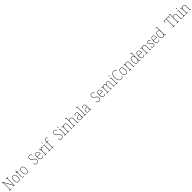

<svg xmlns="http://www.w3.org/2000/svg" viewBox="2157 -6630 12498 12498"><g transform="rotate(-45 8406.5 -381.0)"><path d="M45 0H252V-20H216C166 -20 160 -31 160 -108V-648L518 0H543V-606C543 -683 549 -694 599 -694H631V-714H425V-694H462C512 -694 518 -683 518 -606V-59L156 -714H45V-694H79C129 -694 135 -683 135 -606V-108C135 -31 129 -20 79 -20H45Z M911 10C1032 10 1096 -77 1096 -267C1096 -455 1034 -542 915 -542C789 -542 727 -453 727 -267C727 -78 796 10 911 10ZM911 -15C803 -15 755 -106 755 -267C755 -433 800 -517 914 -517C1023 -517 1068 -437 1068 -267C1068 -111 1027 -15 911 -15Z M1344 10C1360 10 1377 9 1396 5V-20C1376 -16 1363 -15 1343 -15C1292 -15 1270 -44 1270 -135V-511H1387V-536H1270V-657H1250C1250 -599 1243 -567 1228 -552C1217 -539 1197 -531 1171 -531V-511H1242V-141C1242 -29 1270 10 1344 10Z M1663 10C1784 10 1848 -77 1848 -267C1848 -455 1786 -542 1667 -542C1541 -542 1479 -453 1479 -267C1479 -78 1548 10 1663 10ZM1663 -15C1555 -15 1507 -106 1507 -267C1507 -433 1552 -517 1666 -517C1775 -517 1820 -437 1820 -267C1820 -111 1779 -15 1663 -15Z M2590 10C2701 10 2756 -62 2756 -170C2756 -285 2678 -329 2594 -381C2512 -430 2469 -467 2469 -555C2469 -637 2513 -699 2601 -699C2681 -699 2726 -656 2726 -574C2739 -574 2747 -587 2747 -614C2747 -671 2689 -724 2601 -724C2502 -724 2441 -651 2441 -561C2441 -454 2488 -410 2581 -356C2686 -294 2728 -255 2728 -166C2728 -73 2684 -15 2590 -15C2492 -15 2442 -74 2440 -167C2426 -167 2420 -146 2420 -125C2420 -61 2473 10 2590 10Z M3049 10C3140 10 3189 -49 3189 -82C3189 -93 3185 -98 3180 -102C3159 -55 3119 -15 3049 -15C2954 -15 2891 -101 2892 -274H3204V-290C3204 -447 3143 -542 3040 -542C2927 -542 2863 -451 2863 -262C2863 -87 2935 10 3049 10ZM3176 -298H2893C2899 -432 2940 -517 3039 -517C3130 -517 3174 -428 3176 -298Z M3298 0H3501V-20H3475C3414 -20 3408 -24 3408 -97V-280C3408 -398 3457 -519 3532 -519C3577 -519 3593 -493 3593 -443C3607 -443 3614 -459 3614 -479C3614 -515 3586 -544 3537 -544C3465 -544 3430 -482 3409 -428H3407L3404 -536H3293V-516H3305C3375 -516 3380 -512 3380 -441V-97C3380 -24 3373 -20 3313 -20H3298Z M3762 -658C3776 -658 3785 -666 3785 -698C3785 -729 3776 -738 3762 -738C3748 -738 3739 -729 3739 -698C3739 -666 3748 -658 3762 -658ZM3655 0H3878V-20H3854C3786 -20 3781 -25 3781 -95V-536H3674V-516H3688C3747 -516 3753 -511 3753 -438V-95C3753 -25 3748 -20 3680 -20H3655Z M3918 0H4146V-20H4098C4042 -20 4035 -26 4035 -100V-511H4167V-536H4035V-600C4035 -688 4071 -747 4146 -747C4206 -747 4220 -710 4220 -658C4230 -658 4242 -671 4242 -697C4242 -739 4205 -772 4147 -772C4059 -772 4007 -712 4007 -600V-536H3921V-511H4007V-100C4007 -26 4001 -20 3944 -20H3918Z M4863 10C4974 10 5029 -62 5029 -170C5029 -285 4951 -329 4867 -381C4785 -430 4742 -467 4742 -555C4742 -637 4786 -699 4874 -699C4954 -699 4999 -656 4999 -574C5012 -574 5020 -587 5020 -614C5020 -671 4962 -724 4874 -724C4775 -724 4714 -651 4714 -561C4714 -454 4761 -410 4854 -356C4959 -294 5001 -255 5001 -166C5001 -73 4957 -15 4863 -15C4765 -15 4715 -74 4713 -167C4699 -167 4693 -146 4693 -125C4693 -61 4746 10 4863 10Z M5213 -658C5227 -658 5236 -666 5236 -698C5236 -729 5227 -738 5213 -738C5199 -738 5190 -729 5190 -698C5190 -666 5199 -658 5213 -658ZM5106 0H5329V-20H5305C5237 -20 5232 -25 5232 -95V-536H5125V-516H5139C5198 -516 5204 -511 5204 -438V-95C5204 -25 5199 -20 5131 -20H5106Z M5370 0H5574V-20H5562C5494 -20 5489 -25 5489 -95V-334C5489 -439 5532 -517 5640 -517C5730 -517 5763 -455 5763 -365V0H5874V-20H5863C5796 -20 5791 -25 5791 -95V-359C5791 -483 5746 -542 5639 -542C5569 -542 5526 -516 5491 -453H5488L5485 -536H5375V-516H5394C5455 -516 5461 -511 5461 -442V-95C5461 -25 5456 -20 5388 -20H5370Z M5915 0H6122V-20H6108C6040 -20 6035 -25 6035 -95V-334C6035 -460 6092 -517 6184 -517C6272 -517 6307 -466 6307 -361V0H6420V-20H6406C6339 -20 6335 -26 6335 -94V-363C6335 -486 6281 -542 6187 -542C6095 -542 6052 -491 6034 -441H6032C6034 -455 6035 -472 6035 -487V-760H5922V-740H5944C6000 -740 6007 -734 6007 -663V-95C6007 -25 6002 -20 5934 -20H5915Z M6625 10C6713 10 6759 -51 6783 -99H6785L6790 0H6871V-20H6866C6818 -20 6811 -33 6811 -107V-379C6811 -486 6770 -542 6667 -542C6567 -542 6533 -487 6533 -440C6533 -410 6540 -395 6554 -395C6554 -475 6581 -517 6667 -517C6762 -517 6783 -464 6783 -371V-306L6708 -303C6562 -297 6495 -251 6495 -146C6495 -40 6550 10 6625 10ZM6628 -15C6553 -15 6523 -74 6523 -145C6523 -226 6568 -275 6706 -280L6783 -283V-178C6783 -100 6717 -15 6628 -15Z M6925 0H7148V-20H7127C7054 -20 7050 -24 7050 -94V-760H6925V-740H6955C7015 -740 7022 -736 7022 -662V-94C7022 -24 7018 -20 6945 -20H6925Z M7336 10C7424 10 7470 -51 7494 -99H7496L7501 0H7582V-20H7577C7529 -20 7522 -33 7522 -107V-379C7522 -486 7481 -542 7378 -542C7278 -542 7244 -487 7244 -440C7244 -410 7251 -395 7265 -395C7265 -475 7292 -517 7378 -517C7473 -517 7494 -464 7494 -371V-306L7419 -303C7273 -297 7206 -251 7206 -146C7206 -40 7261 10 7336 10ZM7339 -15C7264 -15 7234 -74 7234 -145C7234 -226 7279 -275 7417 -280L7494 -283V-178C7494 -100 7428 -15 7339 -15Z M8312 10C8423 10 8478 -62 8478 -170C8478 -285 8400 -329 8316 -381C8234 -430 8191 -467 8191 -555C8191 -637 8235 -699 8323 -699C8403 -699 8448 -656 8448 -574C8461 -574 8469 -587 8469 -614C8469 -671 8411 -724 8323 -724C8224 -724 8163 -651 8163 -561C8163 -454 8210 -410 8303 -356C8408 -294 8450 -255 8450 -166C8450 -73 8406 -15 8312 -15C8214 -15 8164 -74 8162 -167C8148 -167 8142 -146 8142 -125C8142 -61 8195 10 8312 10Z M8771 10C8862 10 8911 -49 8911 -82C8911 -93 8907 -98 8902 -102C8881 -55 8841 -15 8771 -15C8676 -15 8613 -101 8614 -274H8926V-290C8926 -447 8865 -542 8762 -542C8649 -542 8585 -451 8585 -262C8585 -87 8657 10 8771 10ZM8898 -298H8615C8621 -432 8662 -517 8761 -517C8852 -517 8896 -428 8898 -298Z M9010 0H9217V-20H9204C9133 -20 9129 -25 9129 -95V-334C9129 -431 9172 -517 9266 -517C9348 -517 9379 -466 9379 -365V0H9490V-20H9480C9412 -20 9407 -25 9407 -95V-349C9407 -442 9446 -518 9544 -518C9626 -518 9658 -463 9658 -365V0H9766V-20H9759C9691 -20 9686 -24 9686 -93V-362C9686 -480 9641 -542 9545 -542C9469 -542 9422 -501 9401 -443H9398C9384 -500 9350 -542 9271 -542C9205 -542 9156 -511 9132 -446H9128L9125 -536H9025V-516H9036C9096 -516 9101 -510 9101 -438V-95C9101 -25 9097 -20 9028 -20H9010Z M9926 -658C9940 -658 9949 -666 9949 -698C9949 -729 9940 -738 9926 -738C9912 -738 9903 -729 9903 -698C9903 -666 9912 -658 9926 -658ZM9819 0H10042V-20H10018C9950 -20 9945 -25 9945 -95V-536H9838V-516H9852C9911 -516 9917 -511 9917 -438V-95C9917 -25 9912 -20 9844 -20H9819Z M10347 10C10460 10 10518 -59 10518 -85C10518 -97 10514 -106 10505 -111C10482 -58 10437 -15 10347 -15C10200 -15 10129 -153 10129 -358C10129 -561 10202 -699 10344 -699C10465 -699 10503 -650 10503 -567C10516 -567 10524 -583 10524 -611C10524 -668 10470 -724 10348 -724C10187 -724 10101 -586 10101 -358C10101 -133 10184 10 10347 10Z M10797 10C10918 10 10982 -77 10982 -267C10982 -455 10920 -542 10801 -542C10675 -542 10613 -453 10613 -267C10613 -78 10682 10 10797 10ZM10797 -15C10689 -15 10641 -106 10641 -267C10641 -433 10686 -517 10800 -517C10909 -517 10954 -437 10954 -267C10954 -111 10913 -15 10797 -15Z M11075 0H11279V-20H11267C11199 -20 11194 -25 11194 -95V-334C11194 -439 11237 -517 11345 -517C11435 -517 11468 -455 11468 -365V0H11579V-20H11568C11501 -20 11496 -25 11496 -95V-359C11496 -483 11451 -542 11344 -542C11274 -542 11231 -516 11196 -453H11193L11190 -536H11080V-516H11099C11160 -516 11166 -511 11166 -442V-95C11166 -25 11161 -20 11093 -20H11075Z M11845 10C11924 10 11968 -37 11995 -105H11997L12001 0H12111V-20H12097C12031 -20 12025 -25 12025 -91V-760H11915V-740H11932C11991 -740 11997 -736 11997 -660V-543C11997 -513 11998 -477 12001 -442H11997C11971 -505 11921 -543 11841 -543C11726 -543 11665 -455 11665 -267C11665 -78 11733 10 11845 10ZM11841 -14C11753 -13 11693 -97 11693 -264C11693 -436 11741 -518 11844 -518C11961 -518 11998 -431 11998 -265C11998 -109 11946 -16 11841 -14Z M12371 10C12462 10 12511 -49 12511 -82C12511 -93 12507 -98 12502 -102C12481 -55 12441 -15 12371 -15C12276 -15 12213 -101 12214 -274H12526V-290C12526 -447 12465 -542 12362 -542C12249 -542 12185 -451 12185 -262C12185 -87 12257 10 12371 10ZM12498 -298H12215C12221 -432 12262 -517 12361 -517C12452 -517 12496 -428 12498 -298Z M12610 0H12814V-20H12802C12734 -20 12729 -25 12729 -95V-334C12729 -439 12772 -517 12880 -517C12970 -517 13003 -455 13003 -365V0H13114V-20H13103C13036 -20 13031 -25 13031 -95V-359C13031 -483 12986 -542 12879 -542C12809 -542 12766 -516 12731 -453H12728L12725 -536H12615V-516H12634C12695 -516 12701 -511 12701 -442V-95C12701 -25 12696 -20 12628 -20H12610Z M13326 10C13409 10 13465 -45 13465 -129C13465 -189 13445 -231 13352 -283C13277 -325 13237 -361 13237 -421C13237 -475 13267 -517 13334 -517C13397 -517 13431 -486 13431 -405C13446 -405 13452 -420 13452 -447C13452 -495 13415 -542 13336 -542C13257 -542 13209 -493 13209 -422C13209 -351 13242 -316 13345 -255C13423 -211 13437 -178 13437 -131C13437 -63 13398 -15 13326 -15C13243 -15 13216 -61 13216 -138C13202 -138 13195 -124 13195 -94C13195 -50 13225 10 13326 10Z M13756 10C13847 10 13896 -49 13896 -82C13896 -93 13892 -98 13887 -102C13866 -55 13826 -15 13756 -15C13661 -15 13598 -101 13599 -274H13911V-290C13911 -447 13850 -542 13747 -542C13634 -542 13570 -451 13570 -262C13570 -87 13642 10 13756 10ZM13883 -298H13600C13606 -432 13647 -517 13746 -517C13837 -517 13881 -428 13883 -298Z M14201 10C14280 10 14324 -37 14351 -105H14353L14357 0H14467V-20H14453C14387 -20 14381 -25 14381 -91V-760H14271V-740H14288C14347 -740 14353 -736 14353 -660V-543C14353 -513 14354 -477 14357 -442H14353C14327 -505 14277 -543 14197 -543C14082 -543 14021 -455 14021 -267C14021 -78 14089 10 14201 10ZM14197 -14C14109 -13 14049 -97 14049 -264C14049 -436 14097 -518 14200 -518C14317 -518 14354 -431 14354 -265C14354 -109 14302 -16 14197 -14Z M15063 0H15310V-20H15257C15207 -20 15201 -31 15201 -108V-689H15334C15386 -689 15392 -675 15394 -620L15397 -563H15417L15412 -714H14965L14960 -563H14980L14982 -620C14985 -675 14991 -689 15043 -689H15173V-108C15173 -31 15167 -20 15117 -20H15063Z M15462 0H15669V-20H15655C15587 -20 15582 -25 15582 -95V-334C15582 -460 15639 -517 15731 -517C15819 -517 15854 -466 15854 -361V0H15967V-20H15953C15886 -20 15882 -26 15882 -94V-363C15882 -486 15828 -542 15734 -542C15642 -542 15599 -491 15581 -441H15579C15581 -455 15582 -472 15582 -487V-760H15469V-740H15491C15547 -740 15554 -734 15554 -663V-95C15554 -25 15549 -20 15481 -20H15462Z M16126 -658C16140 -658 16149 -666 16149 -698C16149 -729 16140 -738 16126 -738C16112 -738 16103 -729 16103 -698C16103 -666 16112 -658 16126 -658ZM16019 0H16242V-20H16218C16150 -20 16145 -25 16145 -95V-536H16038V-516H16052C16111 -516 16117 -511 16117 -438V-95C16117 -25 16112 -20 16044 -20H16019Z M16283 0H16487V-20H16475C16407 -20 16402 -25 16402 -95V-334C16402 -439 16445 -517 16553 -517C16643 -517 16676 -455 16676 -365V0H16787V-20H16776C16709 -20 16704 -25 16704 -95V-359C16704 -483 16659 -542 16552 -542C16482 -542 16439 -516 16404 -453H16401L16398 -536H16288V-516H16307C16368 -516 16374 -511 16374 -442V-95C16374 -25 16369 -20 16301 -20H16283Z"/></g></svg>

Font: Noto Serif Sinhala SemiCondensed Thin
Style: Regular
Weight: 100
Width: 4
Designer: Jelle Bosma - Monotype Design Team
Foundry: Monotype Imaging Inc.
Version: Version 2.007